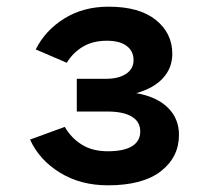

<svg xmlns="http://www.w3.org/2000/svg" viewBox="-20 -543 656 575"><path d="M303 12Q221.5 12 159.8 -25.8Q98 -63.5 70 -125L174 -163Q193 -130 224.8 -110Q256.5 -90 303 -90Q351 -90 375.5 -105.2Q400 -120.5 400 -149Q400 -179 374.2 -194Q348.5 -209 302 -209H210V-307H297Q335.5 -307 357.8 -322Q380 -337 380 -363Q380 -390 359.2 -405.5Q338.5 -421 300 -421Q258 -421 228 -403Q198 -385 180 -355L87 -395Q115.5 -452 172.5 -487.5Q229.5 -523 305 -523Q397.5 -523 446.8 -483.2Q496 -443.5 496 -382Q496 -339.5 468 -309Q440 -278.5 388 -264Q449 -253.5 482.5 -220.8Q516 -188 516 -139Q516 -72.5 461.8 -30.2Q407.5 12 303 12Z"/></svg>

Font: Overpass Mono
Style: Bold
Weight: 700
Monospace: yes
Designer: Delve Withrington, Dave Bailey
Foundry: Delve Fonts LLC
Version: Version 4.000